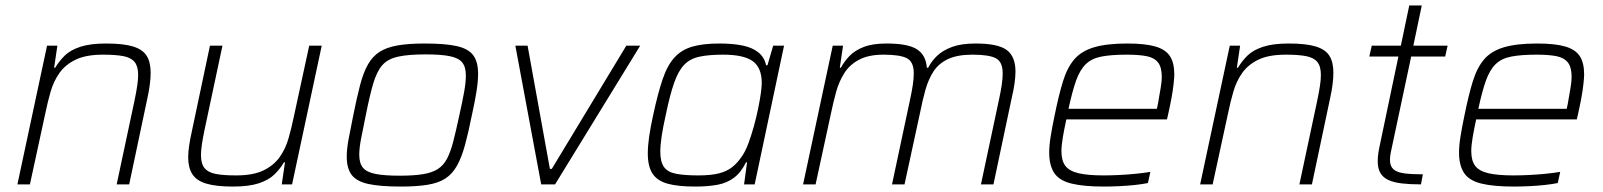

<svg xmlns="http://www.w3.org/2000/svg" viewBox="-20 -678 5896 706"><path d="M44 0 153 -510H191L179 -429H183Q198 -454 218.5 -474Q239 -494 275.5 -506Q312 -518 370 -518Q434 -518 469.5 -507Q505 -496 519.5 -472.5Q534 -449 534 -411Q534 -392 531 -368Q528 -344 522 -317L455 0H409L475 -310Q481 -339 484.5 -362Q488 -385 488 -402Q488 -434 475 -450Q462 -466 434 -471.5Q406 -477 359 -477Q296 -477 258 -458.5Q220 -440 198.5 -409.5Q177 -379 166 -340.5Q155 -302 147 -263L90 0Z M837 8Q774 8 738 -3Q702 -14 687 -38Q672 -62 672 -99Q672 -119 675.5 -142.5Q679 -166 685 -193L752 -510H798L732 -200Q726 -171 722.5 -148Q719 -125 719 -108Q719 -76 732 -60Q745 -44 773 -38.5Q801 -33 848 -33Q911 -33 949 -51.5Q987 -70 1008.5 -100.5Q1030 -131 1041 -169.5Q1052 -208 1060 -247L1117 -510H1163L1054 0H1016L1028 -81H1024Q1010 -57 989 -36.5Q968 -16 931.5 -4Q895 8 837 8Z M1453 8Q1378 8 1334.5 -1.5Q1291 -11 1273 -35Q1255 -59 1255 -102Q1255 -130 1262 -167.5Q1269 -205 1279 -254Q1292 -319 1304 -365Q1316 -411 1333 -441Q1350 -471 1376 -487.5Q1402 -504 1442 -511Q1482 -518 1542 -518Q1617 -518 1659.5 -508.5Q1702 -499 1720 -475Q1738 -451 1738 -407Q1738 -379 1732 -341Q1726 -303 1715 -254Q1702 -189 1689.5 -143.5Q1677 -98 1660 -68Q1643 -38 1617.5 -21.5Q1592 -5 1552 1.5Q1512 8 1453 8ZM1450 -32Q1501 -32 1535 -37.5Q1569 -43 1590 -56.5Q1611 -70 1624 -95Q1637 -120 1647 -159Q1657 -198 1669 -254Q1680 -303 1686.5 -339Q1693 -375 1693 -400Q1693 -432 1679.5 -448.5Q1666 -465 1633.5 -471.5Q1601 -478 1545 -478Q1481 -478 1443 -469.5Q1405 -461 1385 -437.5Q1365 -414 1352 -369.5Q1339 -325 1325 -254Q1315 -205 1308 -169.5Q1301 -134 1301 -109Q1301 -78 1314.5 -61.5Q1328 -45 1360.5 -38.5Q1393 -32 1450 -32Z M1970 0 1875 -510H1920L2002 -57H2009L2283 -510H2334L2021 0Z M2536 8Q2473 8 2435 -2.5Q2397 -13 2379.5 -39.5Q2362 -66 2362 -114Q2362 -141 2367 -176Q2372 -211 2382 -256Q2399 -335 2416.5 -386.5Q2434 -438 2460 -466.5Q2486 -495 2525.5 -506.5Q2565 -518 2625 -518Q2675 -518 2711 -510.5Q2747 -503 2769 -485Q2791 -467 2797 -438H2802L2823 -510H2863L2755 0H2716L2727 -81H2723Q2705 -44 2679 -24.5Q2653 -5 2618 1.5Q2583 8 2536 8ZM2548 -33Q2594 -33 2623.5 -40.5Q2653 -48 2673 -64Q2693 -80 2710 -106Q2722 -124 2732.5 -152.5Q2743 -181 2752 -213.5Q2761 -246 2767.5 -277.5Q2774 -309 2777.5 -334Q2781 -359 2781 -373Q2781 -429 2748 -453Q2715 -477 2639 -477Q2586 -477 2551.5 -469.5Q2517 -462 2495.5 -439.5Q2474 -417 2458.5 -372.5Q2443 -328 2428 -255Q2418 -211 2413 -177.5Q2408 -144 2408 -120Q2408 -83 2421.5 -64Q2435 -45 2466 -39Q2497 -33 2548 -33Z M2933 0 3042 -510H3080L3068 -429H3072Q3085 -453 3104.5 -473Q3124 -493 3156.5 -505.5Q3189 -518 3240 -518Q3319 -518 3352 -496.5Q3385 -475 3388 -429H3393Q3405 -453 3426 -473Q3447 -493 3481 -505.5Q3515 -518 3567 -518Q3650 -518 3682 -494Q3714 -470 3714 -415Q3714 -396 3710.5 -371Q3707 -346 3700 -317L3633 0H3587L3653 -310Q3660 -342 3663.5 -366Q3667 -390 3667 -408Q3667 -451 3641.5 -464Q3616 -477 3556 -477Q3501 -477 3466.5 -461Q3432 -445 3413 -416Q3394 -387 3383 -348Q3372 -309 3363 -263L3306 0H3260L3326 -310Q3333 -342 3336.5 -366Q3340 -390 3340 -408Q3340 -451 3314.5 -464Q3289 -477 3229 -477Q3174 -477 3139 -458.5Q3104 -440 3084.5 -409Q3065 -378 3054.5 -340Q3044 -302 3036 -263L2979 0Z M4039 8Q3965 8 3920 -3Q3875 -14 3856.5 -42Q3838 -70 3838 -117Q3838 -143 3843.5 -177Q3849 -211 3858 -254Q3873 -328 3888.5 -378.5Q3904 -429 3930 -459.5Q3956 -490 4002.5 -504Q4049 -518 4125 -518Q4191 -518 4228.5 -507Q4266 -496 4282 -471.5Q4298 -447 4298 -404Q4298 -394 4295.5 -370Q4293 -346 4287.5 -316.5Q4282 -287 4275 -256L4271 -239H3901Q3893 -202 3888 -172.5Q3883 -143 3883 -122Q3883 -87 3897.5 -68Q3912 -49 3946 -41Q3980 -33 4038 -33Q4064 -33 4095 -34.5Q4126 -36 4156 -39Q4186 -42 4210 -46L4201 -5Q4182 -1 4155 2Q4128 5 4097.5 6.5Q4067 8 4039 8ZM3909 -278H4234L4238 -297Q4243 -328 4247.5 -352.5Q4252 -377 4252 -395Q4252 -431 4238 -448.5Q4224 -466 4196 -471.5Q4168 -477 4123 -477Q4066 -477 4030 -470Q3994 -463 3972.5 -442Q3951 -421 3937 -382Q3923 -343 3909 -278Z M4393 0 4502 -510H4540L4528 -429H4532Q4547 -454 4567.5 -474Q4588 -494 4624.5 -506Q4661 -518 4719 -518Q4783 -518 4818.5 -507Q4854 -496 4868.5 -472.5Q4883 -449 4883 -411Q4883 -392 4880 -368Q4877 -344 4871 -317L4804 0H4758L4824 -310Q4830 -339 4833.5 -362Q4837 -385 4837 -402Q4837 -434 4824 -450Q4811 -466 4783 -471.5Q4755 -477 4708 -477Q4645 -477 4607 -458.5Q4569 -440 4547.5 -409.5Q4526 -379 4515 -340.5Q4504 -302 4496 -263L4439 0Z M5205 0Q5165 0 5135 -3.5Q5105 -7 5085.5 -16Q5066 -25 5056 -41.5Q5046 -58 5046 -85Q5046 -92 5046.5 -100Q5047 -108 5048.5 -117Q5050 -126 5052 -136L5122 -470H5015L5024 -510H5131L5162 -658H5208L5177 -510H5303L5294 -470H5169L5095 -122Q5094 -117 5093 -111.5Q5092 -106 5091.5 -100.5Q5091 -95 5091 -90Q5091 -67 5104 -55.5Q5117 -44 5144 -40.5Q5171 -37 5212 -37Z M5546 8Q5472 8 5427 -3Q5382 -14 5363.5 -42Q5345 -70 5345 -117Q5345 -143 5350.5 -177Q5356 -211 5365 -254Q5380 -328 5395.5 -378.5Q5411 -429 5437 -459.5Q5463 -490 5509.5 -504Q5556 -518 5632 -518Q5698 -518 5735.5 -507Q5773 -496 5789 -471.5Q5805 -447 5805 -404Q5805 -394 5802.5 -370Q5800 -346 5794.5 -316.5Q5789 -287 5782 -256L5778 -239H5408Q5400 -202 5395 -172.5Q5390 -143 5390 -122Q5390 -87 5404.5 -68Q5419 -49 5453 -41Q5487 -33 5545 -33Q5571 -33 5602 -34.5Q5633 -36 5663 -39Q5693 -42 5717 -46L5708 -5Q5689 -1 5662 2Q5635 5 5604.5 6.5Q5574 8 5546 8ZM5416 -278H5741L5745 -297Q5750 -328 5754.5 -352.5Q5759 -377 5759 -395Q5759 -431 5745 -448.5Q5731 -466 5703 -471.5Q5675 -477 5630 -477Q5573 -477 5537 -470Q5501 -463 5479.5 -442Q5458 -421 5444 -382Q5430 -343 5416 -278Z"/></svg>

Font: Saira Thin ExtraLight
Style: Italic
Weight: 250
Italic angle: -12°
Version: Version 1.101